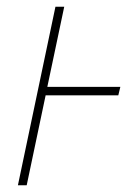

<svg xmlns="http://www.w3.org/2000/svg" viewBox="-20 -548 400 568"><path d="M33 0 144 -528H170L120 -291H336L330 -266H115L59 0Z"/></svg>

Font: Noto Sans Thin
Style: Italic
Weight: 100
Italic angle: -12°
Designer: Monotype Design Team
Foundry: Monotype Imaging Inc.
Version: Version 2.013; ttfautohint (v1.8.4.7-5d5b)